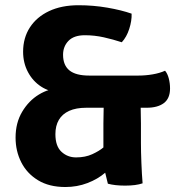

<svg xmlns="http://www.w3.org/2000/svg" viewBox="-20 -718 692 752"><path d="M522 -422Q550.5 -422 578 -426.8Q605.5 -431.5 626.5 -441Q636 -430 641 -411Q646 -392 646 -371.5Q646 -332.5 621.8 -314.2Q597.5 -296 554.5 -296H318Q278 -296 251 -283.8Q224 -271.5 210.5 -248.5Q197 -225.5 197 -192.5Q197 -145.5 220.8 -123.5Q244.5 -101.5 278 -101.5Q314 -101.5 341.2 -114Q368.5 -126.5 385 -140.5V-234.5Q385 -260 386 -296Q387 -332 389.5 -365.5H527.5Q530 -332 531 -296Q532 -260 532 -234.5V-158.5Q532 -125 533.8 -80.2Q535.5 -35.5 538.5 0Q512.5 9 470 9Q430 9 402.5 1.5L392 -41.5Q363 -16.5 322.5 -1Q282 14.5 236 14.5Q172.5 14.5 129 -12Q85.5 -38.5 63.2 -82.5Q41 -126.5 41 -179Q41 -237 66.8 -280.2Q92.5 -323.5 132.5 -347.8Q172.5 -372 215 -372V-356.5Q174 -357.5 141.2 -378.8Q108.5 -400 89.5 -435.8Q70.5 -471.5 70.5 -515.5Q70.5 -569.5 97 -610.5Q123.5 -651.5 172.2 -674.5Q221 -697.5 287.5 -697.5Q345.5 -697.5 400.5 -688Q455.5 -678.5 495.5 -664.5Q496.5 -636.5 486.2 -604.8Q476 -573 457 -552.5Q423.5 -563.5 386.8 -571.8Q350 -580 312.5 -580Q269.5 -580 248.2 -558Q227 -536 227 -503.5Q227 -462.5 252 -442.2Q277 -422 329.5 -422Z"/></svg>

Font: Signika Negative
Style: Bold
Weight: 700
Designer: Anna Giedry
Foundry: Anna Giedry
Version: Version 2.001